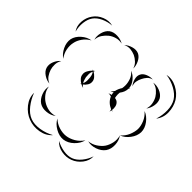

<svg xmlns="http://www.w3.org/2000/svg" viewBox="-233 -762 1019 1019"><g transform="rotate(-45 276.5 -253.0)"><path d="M441 -571Q466 -589 499.5 -586.5Q533 -584 558 -566Q584 -548 596.5 -517Q609 -486 601 -456Q599 -487 586 -515Q573 -543 552 -558Q532 -572 501.5 -575.5Q471 -579 441 -571ZM293 -515Q308 -538 337 -552Q366 -566 394 -561Q421 -555 442.5 -530.5Q464 -506 468 -478Q454 -503 432.5 -518Q411 -533 389 -537Q367 -542 341 -537Q315 -532 293 -515ZM148 -474Q149 -495 163 -516.5Q177 -538 197 -544Q218 -550 241 -540.5Q264 -531 277 -514Q259 -525 239.5 -525.5Q220 -526 204 -521Q188 -516 172 -505Q156 -494 148 -474ZM-32 -267Q-61 -292 -68 -333Q-75 -374 -61 -410Q-47 -447 -14.5 -472.5Q18 -498 56 -497Q20 -484 -10.5 -460Q-41 -436 -52 -407Q-63 -378 -57 -339.5Q-51 -301 -32 -267ZM481 -470Q503 -477 529.5 -470Q556 -463 570 -445Q583 -427 582 -399.5Q581 -372 569 -353Q574 -375 568 -395.5Q562 -416 550 -431Q539 -445 521.5 -457Q504 -469 481 -470ZM50 -329Q34 -349 31 -378.5Q28 -408 41 -429Q55 -450 82.5 -460.5Q110 -471 135 -465Q110 -462 91 -447.5Q72 -433 62 -416Q51 -399 46.5 -376Q42 -353 50 -329ZM258 -331Q260 -341 266 -352Q263 -356 261 -360Q264 -357 267 -354Q274 -366 284 -374.5Q294 -383 305 -384Q319 -387 334 -379Q349 -371 359 -360Q361 -362 363 -365Q362 -361 361 -358Q364 -353 367 -349Q363 -352 359 -354Q352 -341 340 -330.5Q328 -320 314 -320Q302 -319 290 -326.5Q278 -334 270 -345Q263 -339 258 -331ZM309 -361Q301 -359 292.5 -356.5Q284 -354 276 -349Q285 -345 294.5 -344Q304 -343 313 -344Q324 -344 335 -346.5Q346 -349 355 -356Q344 -362 332 -362Q320 -362 309 -361ZM573 -338Q588 -323 595 -299Q602 -275 594 -256Q585 -237 562.5 -226Q540 -215 519 -216Q539 -222 552 -236Q565 -250 572 -265Q579 -281 581 -300Q583 -319 573 -338ZM70 -126Q41 -133 17.5 -157.5Q-6 -182 -10 -212Q-13 -241 4 -270.5Q21 -300 47 -313Q27 -292 19 -265Q11 -238 14 -215Q17 -191 31 -167Q45 -143 70 -126ZM41 -35Q9 -34 -18 -55Q-45 -76 -56 -106Q-67 -135 -61 -168.5Q-55 -202 -31 -223Q-46 -195 -51 -164Q-56 -133 -47 -109Q-38 -85 -13.5 -65Q11 -45 41 -35ZM278 -131Q279 -136 281 -140Q274 -141 268 -144Q276 -143 283 -146Q298 -181 330 -195Q334 -205 333 -216Q337 -208 339 -198Q343 -199 348 -200Q352 -200 356 -200Q351 -208 348 -216Q356 -206 367 -200Q386 -196 404 -184Q415 -182 426 -182Q445 -182 466.5 -189.5Q488 -197 503 -216Q495 -194 474 -176.5Q453 -159 430 -158Q431 -155 433 -152Q430 -155 426 -158Q401 -158 378 -176Q364 -178 351 -176Q345 -175 340 -174Q338 -160 331 -153Q323 -144 310 -141Q297 -138 284 -140Q281 -136 278 -131ZM449 -152Q462 -164 483.5 -170Q505 -176 521 -168Q537 -160 545 -139.5Q553 -119 551 -101Q547 -119 535 -129.5Q523 -140 510 -146Q497 -153 481 -156Q465 -159 449 -152ZM218 -15Q196 1 165 2.5Q134 4 112 -11Q90 -27 80 -56.5Q70 -86 77 -112Q80 -85 94 -64Q108 -43 125 -31Q143 -19 167.5 -13.5Q192 -8 218 -15ZM541 -88Q545 -66 535.5 -41.5Q526 -17 507 -5Q487 6 461 1.5Q435 -3 418 -17Q439 -10 459 -13.5Q479 -17 495 -26Q510 -35 523.5 -50.5Q537 -66 541 -88ZM620 -67Q628 -31 609.5 5Q591 41 559 61Q527 80 487 81Q447 82 417 58Q453 70 490.5 69Q528 68 554 52Q579 36 597 3Q615 -30 620 -67ZM402 -14Q392 13 365.5 33Q339 53 310 53Q281 52 254.5 32Q228 12 218 -15Q237 7 262 17.5Q287 28 310 29Q333 29 358 18.5Q383 8 402 -14Z"/></g></svg>

Font: Rubik Puddles
Style: Regular
Weight: 400
Designer: Hubert and Fischer, NaN
Foundry: Hubert and Fischer, NaN
Version: Version 2.200